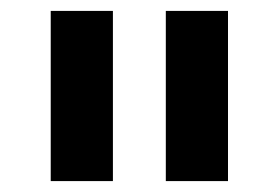

<svg xmlns="http://www.w3.org/2000/svg" viewBox="-20 -760 511 352"><path d="M73 -428V-740H187V-428ZM284 -428V-740H398V-428Z"/></svg>

Font: IBM Plex Sans Hebrew SmBld
Style: Regular
Weight: 600
Designer: Mike Abbink, Paul van der Laan, Pieter van Rosmalen, Yanek Iontef
Foundry: Bold Monday
Version: Version 1.3